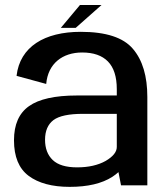

<svg xmlns="http://www.w3.org/2000/svg" viewBox="-20 -722 650 748"><path d="M451.5 0H554V-344C554 -425 535.5 -487.5 498 -531.5C460.5 -576 392.5 -598 294.5 -598C153.5 -598 57.5 -540 44.5 -426.5L160 -395C167 -475 224 -517.5 300 -517.5C344 -517.5 377.5 -506 400.5 -482.5C423.5 -459 435 -423 435 -374.5V-350H279.5C194 -350 131.5 -336 93 -308.5C54 -281 34.5 -237 34.5 -175.5C34.5 -111.5 53.5 -65.5 91.5 -37C129.5 -8.5 183 6 251.5 6C321.5 6 377 -7 417.5 -33C426.5 -39 434.5 -45 441.5 -51.5ZM435 -149.5C435 -130 420.5 -112 391.5 -95C362 -78.5 325 -70 280.5 -70C237 -70 205.5 -79.5 185.5 -98.5C165.5 -117.5 155.5 -144 155.5 -177.5C155.5 -212 166.5 -237.5 188 -254C210 -270.5 248.5 -278.5 303.5 -278.5H435ZM217 -613.5H275L375.5 -702.5H291.5Z"/></svg>

Font: Anybody Medium
Style: Regular
Weight: 500
Designer: Tyler Finck
Foundry: Etcetera Type Company
Version: Version 1.110